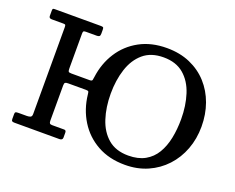

<svg xmlns="http://www.w3.org/2000/svg" viewBox="-121 -973 1462 1195"><g transform="rotate(20 610.0 -375.5)"><path d="M293 -409H414Q429 -409 431 -416.8Q433 -424.5 434.5 -437Q446.5 -529.5 493.5 -603Q540.5 -676.5 618 -719Q695.5 -761.5 799 -761.5Q884.5 -761.5 952.8 -731.8Q1021 -702 1068.8 -649.2Q1116.5 -596.5 1141.8 -526.2Q1167 -456 1167 -375Q1167 -294 1140.5 -223.8Q1114 -153.5 1065 -100.8Q1016 -48 948.5 -18.2Q881 11.5 799 11.5Q694 11.5 615.8 -32.2Q537.5 -76 490.8 -151.5Q444 -227 433.5 -322Q432.5 -334.5 430 -339.5Q427.5 -344.5 413 -344.5H295.5Q281.5 -344.5 275.8 -340.8Q270 -337 270 -322V-88Q270 -75.5 274.2 -70.8Q278.5 -66 290 -66H370Q383 -66 383 -50V-17.5Q383 0 362 0H64.5Q53 0 48.5 -3.5Q44 -7 44 -17.5V-50.5Q44 -60 48.5 -63Q53 -66 67.5 -66H123Q136 -66 145.8 -70Q155.5 -74 155.5 -91V-665.5Q155.5 -676 153.2 -680Q151 -684 139.5 -684H62.5Q44 -684 44 -700V-735Q44 -745.5 47.2 -747.8Q50.5 -750 60.5 -750H363.5Q375.5 -750 379.2 -747Q383 -744 383 -731.5V-705.5Q383 -692 377.2 -688Q371.5 -684 361 -684H290Q277 -684 273.5 -680.8Q270 -677.5 270 -664.5V-435Q270 -419.5 273.2 -414.2Q276.5 -409 293 -409ZM565.5 -375Q565.5 -285.5 589.5 -211.5Q613.5 -137.5 664.8 -93.8Q716 -50 799 -50Q864.5 -50 909.5 -75.2Q954.5 -100.5 981.2 -145.2Q1008 -190 1020 -249Q1032 -308 1032 -375Q1032 -464.5 1008.2 -538.5Q984.5 -612.5 933 -656.2Q881.5 -700 799 -700Q716 -700 664.8 -656.2Q613.5 -612.5 589.5 -538.5Q565.5 -464.5 565.5 -375Z"/></g></svg>

Font: Besley* Medium
Style: Regular
Weight: 500
Designer: Owen Earl
Foundry: indestructible type*
Version: Version 3.000; ttfautohint (v1.8.3)